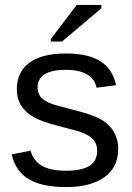

<svg xmlns="http://www.w3.org/2000/svg" viewBox="-20 -756 540 786"><path d="M463.9 -146Q463.9 -71.3 407.7 -30.8Q351.6 9.8 250 9.8Q151.4 9.8 97.4 -22.7Q43.5 -55.2 27.8 -124L105 -139.2Q117.2 -97.2 152.1 -77.1Q187 -57.1 250 -57.1Q315.4 -57.1 346.7 -77.4Q377.9 -97.7 377.9 -139.2Q377.9 -169.9 356.7 -189.7Q335.4 -209.5 288.1 -222.2L225.1 -238.8Q144.5 -259.8 117.2 -276.9Q48.8 -316.4 48.8 -389.2Q48.8 -461.4 100.3 -499.3Q151.9 -537.1 250 -537.1Q339.4 -537.1 390.1 -505.9Q440.9 -474.6 455.1 -407.2L375 -397Q368.7 -432.6 336.4 -451.4Q304.2 -470.2 250 -470.2Q133.8 -470.2 133.8 -397Q133.8 -375 146 -359.9Q159.2 -344.7 181.2 -335Q200.7 -326.2 276.9 -307.1Q342.3 -291.5 377.9 -274.9Q409.2 -260.3 425.8 -242.2Q463.9 -204.1 463.9 -146ZM233.9 -585.9H188V-596.2L293.9 -735.8H395V-722.2Z"/></svg>

Font: Libra Sans Modern
Style: Regular
Weight: 400
Foundry: Stefan Peev, Context Ltd
Version: Version 1.000